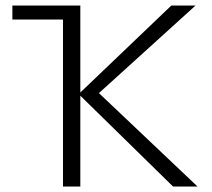

<svg xmlns="http://www.w3.org/2000/svg" viewBox="-20 -678 769 698"><path d="M25 -607V-658H250V-607ZM609 0 266 -336 603 -658H691L317 -319V-361L698 0ZM209 0V-658H272V0Z"/></svg>

Font: Ysabeau Office Light
Style: Regular
Weight: 300
Designer: Christian Thalmann (Catharsis Fonts)
Version: Version 2.001;gftools[0.9.30]; featfreeze: tnum,lnum,ss02